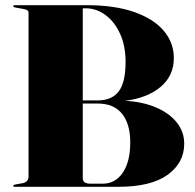

<svg xmlns="http://www.w3.org/2000/svg" viewBox="-20 -720 751 740"><path d="M690 -166Q690 -92.5 626 -46.2Q562 0 435 0H37Q31 0 31 -4Q31 -7.5 39 -9L67 -14Q90 -18.5 90 -40V-671Q90 -677 85.8 -680.2Q81.5 -683.5 67 -686L39 -691Q31 -692.5 31 -696Q31 -700 37 -700H314Q422 -700 497 -673.8Q572 -647.5 611 -601.5Q650 -555.5 650 -496Q650 -428.5 599.5 -385.5Q549 -342.5 462 -331.5Q529 -328 580.5 -306.2Q632 -284.5 661 -248.5Q690 -212.5 690 -166ZM310 -688H299V-333H356Q411.5 -333 437.8 -368Q464 -403 464 -481Q464 -544 442.5 -590.5Q421 -637 386 -662.5Q351 -688 310 -688ZM356 -321H299V-34Q299 -21.5 307 -16.8Q315 -12 329 -12H375Q424.5 -12 453.2 -54.5Q482 -97 482 -171Q482 -242.5 450.2 -281.8Q418.5 -321 356 -321Z"/></svg>

Font: Fraunces 144pt S000 Black
Style: Regular
Weight: 900
Version: Version 1.000; ttfautohint (v1.8.3)